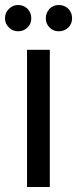

<svg xmlns="http://www.w3.org/2000/svg" viewBox="-31 -747 308 767"><path d="M77 -548C77 -548 77 0 77 0C77 0 168 0 168 0C168 0 168 -548 168 -548C168 -548 77 -548 77 -548ZM42 -622C42 -622 42 -622 42 -622C56 -622 68 -627 79 -637C89 -647 94 -659 94 -674C94 -674 94 -674 94 -674C94 -689 89 -701 79 -712C68 -722 56 -727 42 -727C42 -727 42 -727 42 -727C27 -727 15 -722 5 -712C-6 -701 -11 -689 -11 -674C-11 -674 -11 -674 -11 -674C-11 -659 -6 -647 5 -637C15 -627 27 -622 42 -622ZM204 -622C204 -622 204 -622 204 -622C219 -622 231 -627 242 -637C252 -647 257 -659 257 -674C257 -674 257 -674 257 -674C257 -689 252 -701 242 -712C231 -722 219 -727 204 -727C204 -727 204 -727 204 -727C189 -727 177 -722 167 -712C157 -701 152 -689 152 -674C152 -674 152 -674 152 -674C152 -659 157 -647 167 -637C177 -627 189 -622 204 -622Z"/></svg>

Font: Girnar Poppins
Style: Regular
Weight: 500
Designer: Ninad Kale (Devanagari), Jonny Pinhorn (Latin)
Foundry: Indian Type Foundry
Version: ""